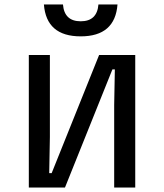

<svg xmlns="http://www.w3.org/2000/svg" viewBox="-20 -846 740 866"><path d="M110 0V-598H205V-228L202 -65H213L427 -598H590V0H495V-372L498 -533H487L273 0ZM264 -826Q270 -750 344 -750Q418 -750 424 -826H510Q499 -682 344 -682Q189 -682 178 -826Z"/></svg>

Font: Martian Mono Light
Style: Regular
Weight: 300
Monospace: yes
Designer: Roman Shamin
Foundry: Evil Martians
Version: Version 1.000; ttfautohint (v1.8.4.7-5d5b)